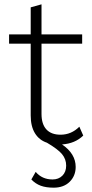

<svg xmlns="http://www.w3.org/2000/svg" viewBox="-20 -659 427 888"><path d="M330 113Q330 154 302.5 181.5Q275 209 228 209Q193 209 168.5 200Q144 191 125 171L145 136Q175 171 223 171Q251 171 268.5 153.5Q286 136 286 107Q286 77 267 54Q248 31 197 1Q161 -11 141.5 -43Q122 -75 122 -125V-457H22V-500H122V-625L172 -639V-500H360V-457H172V-132Q172 -85 194.5 -60.5Q217 -36 260 -36Q310 -36 347 -73L365 -32Q327 5 267 9Q330 52 330 113Z"/></svg>

Font: Work Sans Light
Style: Regular
Weight: 300
Designer: Wei Huang
Foundry: Wei Huang
Version: Version 1.500